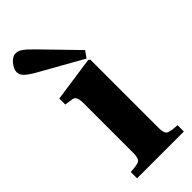

<svg xmlns="http://www.w3.org/2000/svg" viewBox="-258 -778 815 815"><g transform="rotate(-45 149.5 -370.0)"><path d="M26 0V-38Q69 -40 80 -48Q91 -56 91 -87V-381Q91 -410 85.5 -420Q80 -430 67 -432L32 -437V-473L235 -502L242 -496V-87Q242 -56 253 -48Q264 -40 307 -38V0ZM-17 -680Q-17 -699 0.5 -719.5Q18 -740 36 -740Q51 -740 66.5 -729.5Q82 -719 110 -690L255 -541L234 -511L51 -614Q18 -632 0.5 -647Q-17 -662 -17 -680Z"/></g></svg>

Font: Heuristica
Style: Bold
Weight: 700
Version: Version 1.0.2